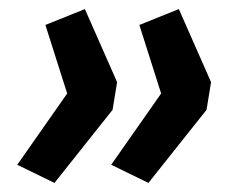

<svg xmlns="http://www.w3.org/2000/svg" viewBox="-20 -478 534 423"><path d="M100 -75 18 -115 128 -272 80 -423 167 -458 238 -297 228 -236ZM307 -75 225 -115 335 -272 287 -423 374 -458 445 -297 435 -236Z"/></svg>

Font: Nunito Sans 12pt
Style: Bold Italic
Weight: 700
Italic angle: -9°
Designer: Vernon Adams
Foundry: Vernon Adams
Version: Version 3.101;gftools[0.9.27]